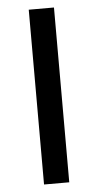

<svg xmlns="http://www.w3.org/2000/svg" viewBox="-52 -733 390 766"><g transform="rotate(-5 143.5 -350.0)"><path d="M93 0V-700H194V0Z"/></g></svg>

Font: Overpass Medium
Style: Regular
Weight: 500
Designer: Delve Withrington, Dave Bailey, Thomas Jockin
Foundry: Delve Fonts LLC
Version: Version 4.000